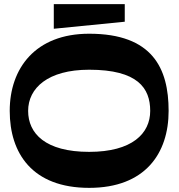

<svg xmlns="http://www.w3.org/2000/svg" viewBox="-20 -890 864 928"><path d="M795 -354C795 -560 717 -727 411 -727C151 -727 27 -560 27 -354C27 -149 136 18 411 18C682 18 795 -149 795 -354ZM706 -354C706 -245 619 -156 411 -156C199 -156 116 -245 116 -354C116 -464 211 -553 411 -553C646 -553 706 -464 706 -354ZM583 -870H240V-751L583 -785Z"/></svg>

Font: Peralta
Style: Regular
Weight: 400
Designer: Astigmatic (AOETI)
Foundry: Astigmatic (AOETI)
Version: Version 1.000